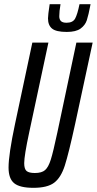

<svg xmlns="http://www.w3.org/2000/svg" viewBox="-20 -892 464 920"><path d="M21 -89Q21 -152 52 -298L135 -688H212L120 -258Q96 -146 96 -110Q96 -82 107.5 -72.5Q119 -63 147 -63Q180 -63 196 -77Q212 -91 223.5 -127.5Q235 -164 255 -258L346 -688H424L340 -298Q309 -156 290.5 -98.5Q272 -41 239.5 -16.5Q207 8 140 8Q75 8 48 -14Q21 -36 21 -89ZM210 -804Q210 -820 218 -872H270Q264 -838 264 -814Q264 -799 272 -791Q280 -783 299 -783Q329 -783 340 -803Q351 -823 361 -872H414Q404 -819 396 -795Q388 -771 366 -755Q344 -739 300 -739Q249 -739 229.5 -755Q210 -771 210 -804Z"/></svg>

Font: Saira Ultra Condensed Medium
Style: Italic
Weight: 500
Width: 1
Italic angle: -12°
Designer: Hector Gatti with collaboration of the Omnibus-Type team
Foundry: Omnibus-Type
Version: Version 1.001; ttfautohint (v1.8)